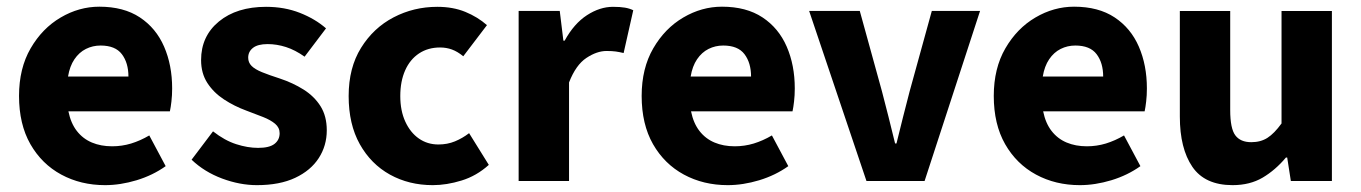

<svg xmlns="http://www.w3.org/2000/svg" viewBox="-20 -528 3969 560"><path d="M286.5 12Q215.7 12 158.7 -18.8Q101.8 -49.6 68.6 -107.6Q35.5 -165.7 35.5 -248.2Q35.5 -328.8 69.4 -387.1Q103.2 -445.4 156.9 -476.9Q210.6 -508.5 269.8 -508.5Q340.7 -508.5 387.9 -477.3Q435.1 -446.1 458.6 -392Q482.1 -337.9 482.1 -270Q482.1 -249.8 480 -232.1Q478 -214.5 475.5 -203.3H179.5Q186.6 -168.4 204.2 -145.9Q221.8 -123.3 248 -112.3Q274.1 -101.3 307 -101.3Q335.6 -101.3 362.4 -109.4Q389.2 -117.6 415.4 -133L463.2 -43.4Q425.8 -16.7 378.5 -2.3Q331.1 12 286.5 12ZM178.4 -304.7H354.6Q354.6 -344.7 335.4 -370Q316.3 -395.2 273.4 -395.2Q250.4 -395.2 230.6 -385.3Q210.8 -375.4 197.1 -355.2Q183.4 -335 178.4 -304.7Z M729.3 12Q679.7 12 628 -7.2Q576.2 -26.5 538.8 -62.2L601.3 -144.9Q635.4 -118.2 668.9 -107.5Q702.3 -96.7 732.9 -96.7Q765.8 -96.7 780.7 -108.4Q795.6 -120 795.6 -139.4Q795.6 -155.8 782.5 -166.9Q769.3 -178 747.6 -186.6Q725.9 -195.3 698.7 -205.3Q663.3 -218.3 633.3 -238Q603.2 -257.7 584.8 -286Q566.5 -314.3 566.5 -352.8Q566.5 -422.6 618.6 -465.4Q670.7 -508.1 756 -508.1Q809.8 -508.1 854.6 -490.5Q899.3 -472.9 930.9 -445.3L868.4 -362.7Q841.1 -382.1 814.1 -390.8Q787.1 -399.4 760.6 -399.4Q731.9 -399.4 717.9 -388.4Q703.9 -377.5 703.9 -359.8Q703.9 -345.6 713.8 -335.7Q723.6 -325.9 744.1 -317.5Q764.7 -309.1 796.2 -299Q834.2 -286.4 865.4 -266.8Q896.6 -247.2 914.9 -218.2Q933.1 -189.2 933.1 -148Q933.1 -103.1 909.7 -66.9Q886.4 -30.8 841.1 -9.4Q795.8 12 729.3 12Z M1242.2 12Q1172.9 12 1117.4 -18.7Q1061.9 -49.5 1029.4 -107.5Q996.9 -165.6 996.9 -247.9Q996.9 -330.4 1033.1 -388.5Q1069.2 -446.7 1128 -477.4Q1186.8 -508.1 1255.4 -508.1Q1301.2 -508.1 1337.1 -493.4Q1373 -478.7 1400.3 -454.7L1331.2 -363.9Q1314.2 -377.8 1298.1 -383.6Q1282 -389.5 1263.6 -389.5Q1228.3 -389.5 1202.1 -372.1Q1175.9 -354.7 1161.7 -322.8Q1147.5 -290.8 1147.5 -247.9Q1147.5 -205 1162.2 -173.1Q1176.9 -141.2 1201.8 -123.9Q1226.7 -106.6 1258.7 -106.6Q1284.8 -106.6 1306.9 -115.7Q1328.9 -124.8 1348.2 -139.6L1405.7 -47.1Q1370 -14.9 1326.3 -1.5Q1282.6 12 1242.2 12Z M1492.7 0V-496.1H1612.6L1623.2 -409.4H1626.9Q1654.2 -459.2 1692 -483.7Q1729.7 -508.1 1767.8 -508.1Q1788.9 -508.1 1802.8 -505.7Q1816.6 -503.3 1827 -498.1L1798.9 -373.3Q1786.6 -376.3 1776 -377.8Q1765.4 -379.3 1749 -379.3Q1720.9 -379.3 1690.3 -359Q1659.6 -338.7 1639.7 -287.5V0Z M2102.5 12Q2031.7 12 1974.7 -18.8Q1917.8 -49.6 1884.6 -107.6Q1851.5 -165.7 1851.5 -248.2Q1851.5 -328.8 1885.4 -387.1Q1919.2 -445.4 1972.9 -476.9Q2026.6 -508.5 2085.8 -508.5Q2156.7 -508.5 2203.9 -477.3Q2251.1 -446.1 2274.6 -392Q2298.1 -337.9 2298.1 -270Q2298.1 -249.8 2296 -232.1Q2294 -214.5 2291.5 -203.3H1995.5Q2002.6 -168.4 2020.2 -145.9Q2037.8 -123.3 2064 -112.3Q2090.1 -101.3 2123 -101.3Q2151.6 -101.3 2178.4 -109.4Q2205.2 -117.6 2231.4 -133L2279.2 -43.4Q2241.8 -16.7 2194.5 -2.3Q2147.1 12 2102.5 12ZM1994.4 -304.7H2170.6Q2170.6 -344.7 2151.4 -370Q2132.3 -395.2 2089.4 -395.2Q2066.4 -395.2 2046.6 -385.3Q2026.8 -375.4 2013.1 -355.2Q1999.4 -335 1994.4 -304.7Z M2507.2 0 2340 -496.1H2487.7L2552.3 -261.9Q2561.8 -225.5 2571.5 -187.2Q2581.2 -148.9 2590.7 -109.5H2594.7Q2604.3 -148.9 2614 -187.2Q2623.7 -225.5 2633.2 -261.9L2697.8 -496.1H2838.5L2676.7 0Z M3129.5 12Q3058.7 12 3001.7 -18.8Q2944.8 -49.6 2911.6 -107.6Q2878.5 -165.7 2878.5 -248.2Q2878.5 -328.8 2912.4 -387.1Q2946.2 -445.4 2999.9 -476.9Q3053.6 -508.5 3112.8 -508.5Q3183.7 -508.5 3230.9 -477.3Q3278.1 -446.1 3301.6 -392Q3325.1 -337.9 3325.1 -270Q3325.1 -249.8 3323 -232.1Q3321 -214.5 3318.5 -203.3H3022.5Q3029.6 -168.4 3047.2 -145.9Q3064.8 -123.3 3091 -112.3Q3117.1 -101.3 3150 -101.3Q3178.6 -101.3 3205.4 -109.4Q3232.2 -117.6 3258.4 -133L3306.2 -43.4Q3268.8 -16.7 3221.5 -2.3Q3174.1 12 3129.5 12ZM3021.4 -304.7H3197.6Q3197.6 -344.7 3178.4 -370Q3159.3 -395.2 3116.4 -395.2Q3093.4 -395.2 3073.6 -385.3Q3053.8 -375.4 3040.1 -355.2Q3026.4 -335 3021.4 -304.7Z M3575 12Q3494.3 12 3457.7 -41.5Q3421.2 -95 3421.2 -188V-496H3568.1V-207Q3568.1 -153.2 3583 -133.3Q3597.9 -113.3 3629.5 -113.3Q3657 -113.3 3676.8 -126Q3696.5 -138.6 3717.8 -167.9V-496H3864.7V0H3745L3734.3 -68.6H3730.7Q3699.8 -31.8 3662.7 -9.9Q3625.5 12 3575 12Z"/></svg>

Font: Source Sans Variable
Style: Regular
Weight: 200
Designer: Paul D. Hunt
Foundry: Adobe Systems Incorporated
Version: Version 3.006;hotconv 1.0.111;makeotfexe 2.5.65597